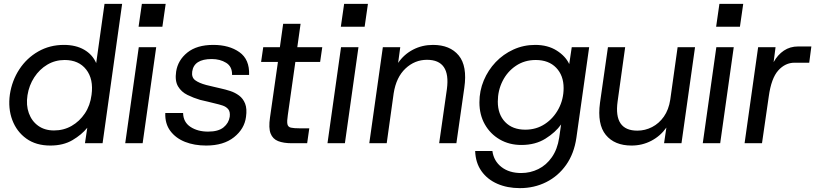

<svg xmlns="http://www.w3.org/2000/svg" viewBox="-20 -740 4219 992"><path d="M240 12Q166 12 116 -24Q66 -60 43.5 -120Q21 -180 31 -252Q42 -324 80 -382Q118 -440 177.5 -474Q237 -508 310 -508Q372 -508 415 -483Q458 -458 477 -414L520 -720H611L510 0H419L431 -80Q402 -44 354.5 -16Q307 12 240 12ZM259 -66Q309 -66 350 -89.5Q391 -113 418.5 -154Q446 -195 453 -250Q464 -331 425.5 -380.5Q387 -430 314 -430Q265 -430 224.5 -406Q184 -382 157 -340.5Q130 -299 122 -248Q114 -197 129 -155.5Q144 -114 177.5 -90Q211 -66 259 -66Z M696 -602 713 -720H836L819 -602ZM627 0 697 -496H787L717 0Z M1045 12Q984 12 936 -7Q888 -26 860 -63.5Q832 -101 834 -156H926Q927 -109 964 -84.5Q1001 -60 1055 -60Q1108 -60 1135 -82Q1162 -104 1167 -137Q1170 -163 1159 -176Q1148 -189 1129.5 -195Q1111 -201 1093 -205Q1073 -210 1052.5 -215Q1032 -220 1014 -224Q980 -234 948.5 -249.5Q917 -265 900 -293.5Q883 -322 890 -370Q899 -429 948 -468.5Q997 -508 1082 -508Q1164 -508 1217 -470.5Q1270 -433 1267 -353H1179Q1180 -396 1148.5 -415.5Q1117 -435 1074 -435Q982 -435 973 -370Q969 -340 988.5 -325.5Q1008 -311 1045 -301Q1063 -296 1084.5 -291.5Q1106 -287 1121 -283Q1144 -278 1169 -270Q1194 -262 1215 -246.5Q1236 -231 1246.5 -204.5Q1257 -178 1251 -136Q1243 -74 1189 -31Q1135 12 1045 12Z M1487 0Q1445 0 1417 -11Q1389 -22 1378 -50.5Q1367 -79 1375 -133L1416 -420H1329L1340 -496H1426L1443 -617H1533L1516 -496H1645L1634 -420H1506L1467 -145Q1462 -113 1465 -98.5Q1468 -84 1483 -80.5Q1498 -77 1529 -77H1578L1567 0Z M1741 -602 1758 -720H1881L1864 -602ZM1672 0 1742 -496H1832L1762 0Z M2249 0 2289 -280Q2309 -431 2186 -431Q2123 -431 2075 -386Q2027 -341 2014 -258L1978 0H1888L1958 -496H2048L2037 -415Q2067 -459 2114 -483.5Q2161 -508 2217 -508Q2305 -508 2350 -453.5Q2395 -399 2379 -287L2338 0Z M2666 232Q2601 232 2549.5 209.5Q2498 187 2467.5 144Q2437 101 2435 40H2524Q2531 92 2571 123Q2611 154 2673 154Q2720 154 2761.5 133.5Q2803 113 2831.5 72Q2860 31 2869 -28L2879 -97Q2850 -56 2798 -23.5Q2746 9 2674 9Q2611 9 2562 -19.5Q2513 -48 2485 -97.5Q2457 -147 2457 -211Q2457 -271 2479.5 -324.5Q2502 -378 2541 -419Q2580 -460 2632.5 -484Q2685 -508 2745 -508Q2810 -508 2856 -479Q2902 -450 2921 -409L2934 -496H3024L2958 -28Q2946 54 2905 112Q2864 170 2802 201Q2740 232 2666 232ZM2694 -70Q2751 -70 2795.5 -99.5Q2840 -129 2866 -178Q2892 -227 2892 -285Q2892 -350 2853.5 -390Q2815 -430 2748 -430Q2690 -430 2645.5 -400Q2601 -370 2576.5 -321Q2552 -272 2552 -215Q2552 -149 2590 -109.5Q2628 -70 2694 -70Z M3243 12Q3155 12 3110 -43Q3065 -98 3080 -209L3121 -496H3210L3171 -216Q3150 -65 3273 -65Q3313 -65 3349 -83.5Q3385 -102 3410 -137.5Q3435 -173 3443 -225L3481 -496H3571L3501 0H3411L3423 -81Q3392 -37 3345 -12.5Q3298 12 3243 12Z M3680 -602 3697 -720H3820L3803 -602ZM3611 0 3681 -496H3771L3701 0Z M3827 0 3897 -496H3987L3977 -419Q3998 -457 4030 -478.5Q4062 -500 4104 -500H4172L4161 -416H4085Q4037 -416 4001 -376Q3965 -336 3952 -242L3917 0Z"/></svg>

Font: Host Grotesk
Style: Italic
Weight: 400
Italic angle: -8°
Designer: Doğukan Karapınar based on Poppins by Indian Type Foundry, Jonny Pinhorn
Foundry: Element Type
Version: Version 1.001; ttfautohint (v1.8.4.7-5d5b)